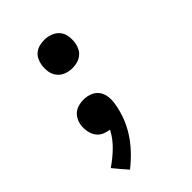

<svg xmlns="http://www.w3.org/2000/svg" viewBox="-218 -624 936 936"><g transform="rotate(-45 250.0 -156.5)"><path d="M265 -333Q242 -333 220.5 -341.5Q199 -350 185.5 -367.5Q172 -385 169 -408Q166 -431 170 -454Q173 -470 180.5 -485Q188 -500 202.5 -510.5Q217 -521 233 -524.5Q249 -528 265 -528Q288 -528 309.5 -519.5Q331 -511 344.5 -494Q358 -477 361 -454Q364 -431 360 -407Q357 -391 349 -376Q341 -361 327 -351Q313 -341 297 -337Q281 -333 265 -333ZM113 215 75 171 52 143Q91 117 126 83Q161 49 182 8Q164 6 147 -1Q130 -8 118.5 -21.5Q107 -35 101.5 -53Q96 -71 96 -89Q96 -95 96.5 -101Q97 -107 98 -113Q101 -129 109.5 -144Q118 -159 131.5 -169Q145 -179 161.5 -183Q178 -187 194 -187Q217 -187 238.5 -178.5Q260 -170 273 -152.5Q286 -135 289 -111.5Q292 -88 288 -65Q282 -25 267.5 14Q253 53 230 89Q207 125 177 156.5Q147 188 113 215Z"/></g></svg>

Font: Iosevka SS18
Style: Bold Italic
Weight: 700
Italic angle: -9°
Monospace: yes
Designer: Belleve Invis
Foundry: Belleve Invis
Version: Version 25.1.1; ttfautohint (v1.8.4)